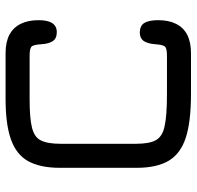

<svg xmlns="http://www.w3.org/2000/svg" viewBox="-28 -654 688 671"><g transform="rotate(-90 315.5 -318.0)"><path d="M465 6C465 6 465 6 465 6C491.5 6 513 1.5 530.5 -7.5C547.5 -16.5 560 -29.5 568.5 -47C577 -64 581 -84.5 581 -109C581 -109 581 -109 581 -109C581 -131 577.5 -147 571 -157.5C564.5 -167.5 553.5 -172.5 539 -173C539 -173 539 -173 539 -173C525.5 -173 516 -169 509.5 -161C503 -152.5 498.5 -139 497 -120C497 -120 497 -120 497 -120C496 -104.5 494 -94 490.5 -87.5C487 -81 476 -78 458 -78C458 -78 324 -78 324 -78C324 -78 324 -78 324 -78C274 -78 236.5 -80.5 211.5 -86C186.5 -91 170 -101.5 161.5 -117C153 -132.5 149 -155.5 149 -186C149 -186 149 -450 149 -450C149 -450 149 -450 149 -450C149 -480.5 153 -503.5 161 -519C168.5 -534.5 184 -544.5 206.5 -550C229 -555.5 262 -558 306 -558C306 -558 458 -558 458 -558C458 -558 458 -558 458 -558C476 -558 487 -555 490.5 -549C494 -542.5 496 -531.5 497 -516C497 -516 497 -516 497 -516C498 -499.5 501.5 -487 507.5 -477.5C513.5 -468 524 -463 539 -463C539 -463 539 -463 539 -463C567 -463 581 -484 581 -526C581 -526 581 -526 581 -526C581 -550.5 577 -571 568.5 -588.5C560 -606 547.5 -619 530.5 -628.5C513 -637.5 491.5 -642 465 -642C465 -642 306 -642 306 -642C306 -642 306 -642 306 -642C247.5 -642 200.5 -636 165 -623.5C129.5 -611 104 -591 88.5 -563.5C73 -536 65 -498.5 65 -452C65 -452 65 -184 65 -184C65 -184 65 -184 65 -184C65 -136.5 73.5 -99 90 -71.5C106.5 -44 133.5 -24 171 -12C208.5 0 259.5 6 324 6C324 6 465 6 465 6Z"/></g></svg>

Font: Jura-Fortis-Bold
Style: Bold
Weight: 500
Designer: Daniel Johnson, Alexei Vanyashin, Mirko Velimirovic
Foundry: Daniel Johnson
Version: ""